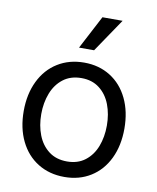

<svg xmlns="http://www.w3.org/2000/svg" viewBox="-86 -830 739 906"><g transform="rotate(10 283.5 -376.5)"><path d="M42 -262.7Q42 -344.2 72.3 -406.5Q102.5 -468.8 157.5 -502.9Q212.4 -537.1 284.2 -537.1Q355.5 -537.1 409.9 -502.9Q464.4 -468.8 494.4 -406.5Q524.4 -344.2 524.4 -262.7Q524.4 -181.2 494.4 -119.1Q464.4 -57.1 409.9 -23.2Q355.5 10.7 284.2 10.7Q212.4 10.7 157.5 -23.2Q102.5 -57.1 72.3 -119.1Q42 -181.2 42 -262.7ZM440.4 -262.7Q440.4 -317.4 423.1 -362.8Q405.8 -408.2 370.6 -435.5Q335.4 -462.9 284.2 -462.9Q231.9 -462.9 196.5 -435.5Q161.1 -408.2 143.6 -362.8Q126 -317.4 126 -262.7Q126 -208 143.6 -162.8Q161.1 -117.7 196.5 -90.6Q231.9 -63.5 284.2 -63.5Q335.4 -63.5 370.6 -90.6Q405.8 -117.7 423.1 -162.8Q440.4 -208 440.4 -262.7ZM331.1 -762.7H427.7L319.3 -602.5H247.1Z"/></g></svg>

Font: WEMIX Pretendard
Style: Regular
Weight: 400
Designer: Base glyphs from Inter by Rasmus Andersson; Hangeul glyphs from Noto Sans CJK(Source Han Sans) by Jang Soo-young and Kan
Foundry: Kil Hyung-jin
Version: Version 1.000